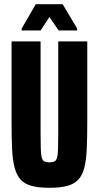

<svg xmlns="http://www.w3.org/2000/svg" viewBox="-20 -885 471 913"><path d="M215 8Q164 8 130.5 -1Q97 -10 78 -31Q59 -52 49.5 -87.5Q40 -123 37.5 -176.5Q35 -230 35 -304V-688H173V-254Q173 -205 174 -176.5Q175 -148 179 -134.5Q183 -121 191.5 -117Q200 -113 215 -113Q230 -113 238.5 -117Q247 -121 251 -134.5Q255 -148 256 -176.5Q257 -205 257 -254V-688H395V-304Q395 -230 392.5 -176.5Q390 -123 381 -87.5Q372 -52 352.5 -31Q333 -10 300 -1Q267 8 215 8ZM83 -740V-749L150 -865H278L347 -749V-740H259L215 -804L173 -740Z"/></svg>

Font: Saira ExtraCondensed ExtraBold
Style: Regular
Weight: 800
Width: 2
Designer: Hector Gatti with collaboration of the Omnibus-Type team
Foundry: Omnibus-Type
Version: Version 1.101